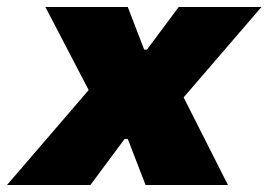

<svg xmlns="http://www.w3.org/2000/svg" viewBox="-59 -530 769 550"><path d="M-39 0 195 -272 71 -510H307L354 -388H362L453 -510H690L467 -251L594 0H358L307 -132H298L200 0Z"/></svg>

Font: Saira SemiExpanded Black
Style: Italic
Weight: 900
Width: 6
Italic angle: -12°
Designer: Hector Gatti with collaboration of the Omnibus-Type team
Foundry: Omnibus-Type
Version: Version 1.101